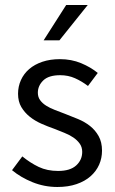

<svg xmlns="http://www.w3.org/2000/svg" viewBox="-20 -734 459 766"><path d="M69 -110Q101 -84 134.5 -68Q168 -52 212 -52Q260 -52 284 -74Q308 -96 308 -128Q308 -147 298 -161Q288 -175 272.5 -185.5Q257 -196 237 -204Q217 -212 197 -220Q171 -229 145 -240.5Q119 -252 98.5 -268.5Q78 -285 65 -307Q52 -329 52 -360Q52 -389 63.5 -414.5Q75 -440 96.5 -458.5Q118 -477 149 -487.5Q180 -498 219 -498Q265 -498 303.5 -482Q342 -466 370 -443L331 -391Q306 -410 279 -422Q252 -434 220 -434Q174 -434 152.5 -413Q131 -392 131 -364Q131 -347 140 -334.5Q149 -322 164 -312.5Q179 -303 198.5 -295.5Q218 -288 239 -280Q265 -270 291.5 -259Q318 -248 339 -231.5Q360 -215 373.5 -191Q387 -167 387 -133Q387 -103 375.5 -77Q364 -51 341.5 -31Q319 -11 285.5 0.5Q252 12 209 12Q157 12 110 -7Q63 -26 28 -55ZM217 -573H154L244 -714H330Z"/></svg>

Font: Myanmar Sanpya
Style: Regular
Weight: 400
Designer: Danh Hong
Foundry: Google Inc.
Version: Version 2.00 November 22, 2015